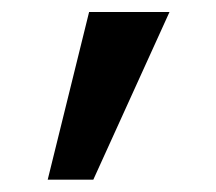

<svg xmlns="http://www.w3.org/2000/svg" viewBox="-20 -717 360 320"><path d="M135.5 -417.5H59.5L128.5 -697H262.5Z"/></svg>

Font: Acari Sans Neue
Style: Bold
Weight: 700
Designer: Alfredo Marco Pradil (font), Cristiano Sobral (main changes)
Foundry: Hanken Design Co. (font), Cristiano Sobral (main changes)
Version: Version 2.459;March 19, 2022;FontCreator 14.0.0.2808 64-bit;